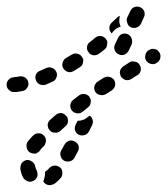

<svg xmlns="http://www.w3.org/2000/svg" viewBox="-43 -246 502 576"><path d="M98 265Q101 263 105 258Q108 255 112 253Q116 251 120 251Q125 250 129 252Q133 253 137 256Q144 262 144 271Q145 281 139 288Q132 296 126 301Q122 304 119 306Q115 308 110 309Q106 310 102 309Q97 308 94 306Q90 303 87 299Q87 299 87 299Q87 298 87 298Q89 293 90 288Q93 279 92 270Q92 270 92 270Q92 270 93 269Q93 269 94 268Q96 267 98 265ZM59 244Q55 239 50 237Q49 236 48 236Q45 235 43 234Q41 234 40 234Q39 234 37 234Q33 235 29 237Q25 240 22 243Q20 247 19 251Q18 255 18 260Q20 275 27 288Q30 292 33 294Q37 297 41 298Q45 300 50 299Q54 298 58 296Q66 292 69 283Q71 274 67 265Q64 260 63 254Q62 248 59 244ZM139 222Q141 231 149 236Q157 240 166 238Q175 236 180 228Q185 219 190 209Q195 201 193 192Q190 183 182 179Q174 174 165 176Q156 179 151 187Q146 196 141 205Q136 213 139 222ZM93 184Q95 180 95 176Q95 171 93 167Q91 163 88 160Q81 153 72 154Q63 154 56 161Q47 170 40 179Q35 187 37 196Q38 205 46 211Q50 213 54 214Q58 215 63 215Q67 214 71 211Q75 209 77 205Q82 198 89 192Q92 189 93 184ZM182 145Q185 154 193 158Q202 162 211 159Q219 157 224 148L233 130Q237 122 235 114Q233 105 226 101Q223 103 219 106Q213 112 204 114Q197 117 190 116L184 128Q180 136 182 145ZM159 126Q161 122 161 117Q161 113 160 108Q158 104 155 101Q149 94 140 93Q131 93 124 99L108 113Q101 119 100 128Q100 138 106 145Q112 152 121 152Q131 153 138 147L153 133Q157 130 159 126ZM227 69Q229 65 229 61Q230 56 229 52Q227 48 225 44Q219 37 210 36Q200 35 193 41Q185 47 176 54Q169 60 168 69Q167 78 173 86Q179 93 189 94Q198 95 205 89Q213 82 221 76Q225 73 227 69ZM302 12Q304 3 300 -5Q298 -9 294 -11Q291 -14 286 -15Q282 -16 278 -16Q273 -15 269 -13Q260 -8 250 -1Q246 1 244 5Q241 8 240 13Q239 17 240 22Q241 26 243 30Q249 38 258 39Q267 41 275 36Q284 30 291 26Q299 21 302 12ZM24 27Q33 26 38 18Q44 11 42 1Q40 -8 33 -13Q25 -18 16 -17Q8 -15 2 -15Q-1 -15 -2 -14Q-11 -14 -17 -7Q-24 0 -23 9Q-23 18 -16 24Q-9 31 0 30Q2 30 7 30Q15 29 24 27ZM126 -13Q130 -22 126 -30Q122 -39 114 -42Q105 -46 96 -42Q87 -38 78 -34Q69 -31 65 -23Q61 -14 65 -5Q68 3 76 7Q85 11 94 8Q104 4 114 -1Q123 -4 126 -13ZM368 -20H369Q377 -25 379 -34Q381 -44 376 -51Q374 -55 370 -58Q367 -60 362 -61Q358 -62 353 -62Q349 -61 345 -59L344 -58L327 -47Q324 -45 321 -41Q318 -38 317 -33Q316 -29 317 -25Q318 -20 320 -16Q325 -9 334 -6Q343 -4 351 -9ZM203 -50Q205 -54 206 -58Q207 -63 207 -67Q206 -71 203 -75Q198 -83 189 -85Q180 -87 172 -82Q164 -77 155 -72Q147 -67 145 -58Q142 -49 147 -41Q152 -33 161 -30Q170 -28 178 -33Q187 -38 196 -44Q200 -47 203 -50ZM435 -65Q438 -69 438 -73Q439 -78 438 -82Q437 -87 434 -90Q429 -98 420 -99Q410 -101 403 -95Q403 -95 402 -95Q394 -89 393 -80Q391 -71 396 -63Q399 -60 403 -57Q407 -55 411 -54Q415 -53 420 -54Q424 -55 428 -58Q429 -58 429 -59Q433 -61 435 -65ZM254 -85Q251 -82 246 -81Q242 -80 238 -80Q233 -81 229 -83Q225 -85 223 -89Q217 -96 218 -105Q219 -115 227 -120Q235 -127 243 -133Q250 -139 259 -138Q268 -137 274 -130Q276 -127 278 -124Q279 -121 279 -117Q278 -112 277 -106Q276 -104 275 -102Q273 -100 271 -98Q263 -91 254 -85ZM301 -96Q304 -87 313 -83Q321 -79 330 -82Q339 -86 343 -94L352 -113Q355 -122 352 -130Q349 -139 341 -143Q332 -147 323 -144Q315 -141 311 -132L302 -113Q298 -105 301 -96ZM285 -162Q285 -171 292 -178Q299 -185 307 -192Q309 -194 311 -196Q314 -197 317 -198Q315 -193 315 -187Q314 -178 318 -169Q318 -167 319 -166Q317 -165 316 -165Q307 -162 300 -155Q295 -151 292 -145Q292 -145 292 -146Q292 -146 292 -146Q285 -153 285 -162ZM337 -186Q337 -181 339 -177Q340 -173 343 -169Q346 -166 350 -164Q359 -160 368 -164Q376 -167 380 -175L389 -195Q391 -199 391 -203Q391 -208 390 -212Q388 -216 385 -219Q382 -223 378 -224Q369 -228 361 -225Q352 -222 348 -213L339 -194Q337 -190 337 -186Z"/></svg>

Font: FRB American Cursive Dashed Extrabold
Style: Bold Italic
Weight: 800
Italic angle: -25°
Version: Version 2.0;Modular Font Editor K font №1